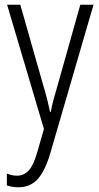

<svg xmlns="http://www.w3.org/2000/svg" viewBox="-20 -552 421 813"><path d="M10 -532H66L163 -191Q175 -151 181 -126Q187 -101 192 -78H195Q200 -105 207.5 -133Q215 -161 224 -191L320 -532H376L192 100Q170 174 138.5 207.5Q107 241 58 241Q45 241 33 239Q21 237 9 233V183Q19 187 30 189.5Q41 192 52 192Q81 192 101.5 170Q122 148 138 92L166 -6Z"/></svg>

Font: Noto Sans Georgian Condensed Light
Style: Regular
Weight: 300
Width: 3
Designer: Monotype Design Team, Akaki Razmadze
Foundry: Google LLC
Version: Version 2.005; ttfautohint (v1.8.4.7-5d5b)